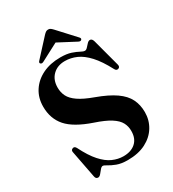

<svg xmlns="http://www.w3.org/2000/svg" viewBox="-214 -1004 1018 1133"><g transform="rotate(-30 295.0 -438.0)"><path d="M318.5 13Q275 13 245.5 1.8Q216 -9.5 198.2 -20.8Q180.5 -32 172.5 -32Q163.5 -32 154 -20.2Q144.5 -8.5 134.8 3Q125 14.5 115.5 14.5Q100 14.5 96.5 -4L60.5 -191Q58 -205.5 71.5 -210.5Q85 -216 94 -199.5Q128.5 -130 163.8 -90.8Q199 -51.5 235.2 -35.5Q271.5 -19.5 308 -19.5Q360.5 -19.5 391.2 -47.2Q422 -75 422 -125.5Q422.5 -157 408.5 -183.5Q394.5 -210 358.2 -233.2Q322 -256.5 254.5 -279Q139 -318.5 91 -373.2Q43 -428 43 -509.5Q43 -569.5 72.5 -615Q102 -660.5 154.2 -686Q206.5 -711.5 275.5 -711.5Q319 -711.5 347.8 -701.8Q376.5 -692 394 -682.2Q411.5 -672.5 422 -672.5Q431 -672.5 440.2 -682.8Q449.5 -693 459 -703.2Q468.5 -713.5 478.5 -713.5Q492.5 -713.5 498.5 -692.5L548.5 -505.5Q553.5 -487.5 539 -482Q524.5 -477 516.5 -493Q479 -564.5 441.5 -605.2Q404 -646 365.8 -662.8Q327.5 -679.5 288 -679.5Q236.5 -679.5 204.8 -648.2Q173 -617 173 -564.5Q173 -532 186.5 -505Q200 -478 235 -453.8Q270 -429.5 335 -406Q414.5 -377 461 -344.5Q507.5 -312 527.2 -272.2Q547 -232.5 547 -182.5Q547 -128.5 520 -84Q493 -39.5 442 -13.2Q391 13 318.5 13ZM179.5 -740.5Q165 -732 157 -738.5Q148 -746 159 -757L264.5 -872Q272.5 -880.5 279.2 -885.2Q286 -890 295.5 -890Q305 -890 311.5 -885.2Q318 -880.5 326 -872L432 -757Q442.5 -746 433.5 -738.5Q426 -732 411.5 -740.5L295.5 -801.5Z"/></g></svg>

Font: Fraunces 72pt S000 SemiBold
Style: Regular
Weight: 600
Version: Version 1.000; ttfautohint (v1.8.3)